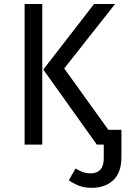

<svg xmlns="http://www.w3.org/2000/svg" viewBox="-20 -708 640 940"><path d="M464.5 -72.5H574.5V0H464.5ZM187 0H100.5V-688.5H187ZM192 -367.5 440.5 -688.5H543.5L294.5 -373L562.5 0H454ZM429.5 211.5Q390.5 211.5 362.8 199.8Q335 188 317 174.5L349.5 117Q367.5 127.5 384 134Q400.5 140.5 425.5 140.5Q455.5 140.5 471.8 122.2Q488 104 488 65.5V-1H574.5V60.5Q574.5 136.5 534.8 174Q495 211.5 429.5 211.5Z"/></svg>

Font: Fira Code Light
Style: Regular
Weight: 400
Monospace: yes
Version: Version 5.002